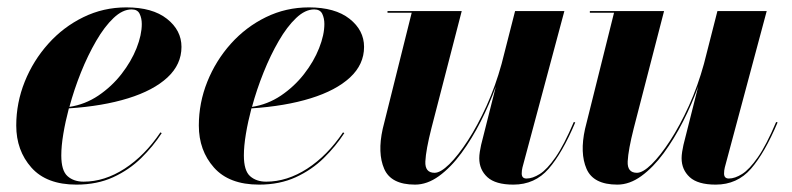

<svg xmlns="http://www.w3.org/2000/svg" viewBox="-20 -490 2146 520"><path d="M146 -69Q146 -28 162.8 -13Q179.5 2 206.5 2Q263 2 317.5 -33.2Q372 -68.5 414.5 -131.5L418 -129.5Q395 -94 362.5 -62Q330 -30 286.5 -10Q243 10 187 10Q106 10 65 -36.2Q24 -82.5 24 -150Q24 -211.5 47 -268.8Q70 -326 110.8 -371.5Q151.5 -417 205.8 -443.5Q260 -470 322 -470Q393 -470 432.2 -439Q471.5 -408 471.5 -363Q471.5 -315.5 433.5 -280.2Q395.5 -245 327 -223.8Q258.5 -202.5 166.5 -196.5Q157 -160.5 151.5 -127.5Q146 -94.5 146 -69ZM336.5 -464.5Q312 -464.5 287.5 -441.2Q263 -418 240.5 -379.2Q218 -340.5 199.2 -293.8Q180.5 -247 168 -200.5Q210.5 -207 246.5 -231.2Q282.5 -255.5 309 -289.5Q335.5 -323.5 349.8 -359.5Q364 -395.5 364 -425Q364 -440.5 358.2 -452.5Q352.5 -464.5 336.5 -464.5Z M640.5 -69Q640.5 -28 657.2 -13Q674 2 701 2Q757.5 2 812 -33.2Q866.5 -68.5 909 -131.5L912.5 -129.5Q889.5 -94 857 -62Q824.5 -30 781 -10Q737.5 10 681.5 10Q600.5 10 559.5 -36.2Q518.5 -82.5 518.5 -150Q518.5 -211.5 541.5 -268.8Q564.5 -326 605.2 -371.5Q646 -417 700.2 -443.5Q754.5 -470 816.5 -470Q887.5 -470 926.8 -439Q966 -408 966 -363Q966 -315.5 928 -280.2Q890 -245 821.5 -223.8Q753 -202.5 661 -196.5Q651.5 -160.5 646 -127.5Q640.5 -94.5 640.5 -69ZM831 -464.5Q806.5 -464.5 782 -441.2Q757.5 -418 735 -379.2Q712.5 -340.5 693.8 -293.8Q675 -247 662.5 -200.5Q705 -207 741 -231.2Q777 -255.5 803.5 -289.5Q830 -323.5 844.2 -359.5Q858.5 -395.5 858.5 -425Q858.5 -440.5 852.8 -452.5Q847 -464.5 831 -464.5Z M1230.5 -460 1148.5 -143Q1133.5 -84 1132 -53Q1130.5 -22 1157 -22Q1173 -22 1196.8 -45.2Q1220.5 -68.5 1247 -109.2Q1273.5 -150 1297.8 -203.5Q1322 -257 1338.5 -317L1375 -460H1508.5L1395 -36.5Q1393 -28.5 1393 -20Q1393 -6.5 1406 -6.5Q1422.5 -6.5 1442 -18.8Q1461.5 -31 1484.5 -64Q1507.5 -97 1534 -159.5L1538 -158.5Q1503 -75.5 1465.8 -32.8Q1428.5 10 1370.5 10Q1322 10 1300 -10.2Q1278 -30.5 1278 -61.5Q1278 -69 1279.5 -79Q1281 -89 1283 -97.5L1323 -256Q1306 -208.5 1282 -161.2Q1258 -114 1229.5 -75.2Q1201 -36.5 1169 -13.2Q1137 10 1104 10Q1039 10 1020.5 -32.8Q1002 -75.5 1016.5 -141L1095 -455.5H1029.5V-460Z M1778.5 -460 1696.5 -143Q1681.5 -84 1680 -53Q1678.5 -22 1705 -22Q1721 -22 1744.8 -45.2Q1768.5 -68.5 1795 -109.2Q1821.5 -150 1845.8 -203.5Q1870 -257 1886.5 -317L1923 -460H2056.5L1943 -36.5Q1941 -28.5 1941 -20Q1941 -6.5 1954 -6.5Q1970.5 -6.5 1990 -18.8Q2009.5 -31 2032.5 -64Q2055.5 -97 2082 -159.5L2086 -158.5Q2051 -75.5 2013.8 -32.8Q1976.5 10 1918.5 10Q1870 10 1848 -10.2Q1826 -30.5 1826 -61.5Q1826 -69 1827.5 -79Q1829 -89 1831 -97.5L1871 -256Q1854 -208.5 1830 -161.2Q1806 -114 1777.5 -75.2Q1749 -36.5 1717 -13.2Q1685 10 1652 10Q1587 10 1568.5 -32.8Q1550 -75.5 1564.5 -141L1643 -455.5H1577.5V-460Z"/></svg>

Font: Bodoni* 36pt
Style: Bold Italic
Weight: 700
Italic angle: -13°
Version: Version 2.3